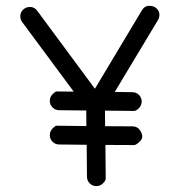

<svg xmlns="http://www.w3.org/2000/svg" viewBox="-20 -631 609 651"><path d="M460.9 -595.7Q470.2 -611.3 486.1 -611.3Q502 -611.3 511.2 -602.1Q520.5 -592.8 520.5 -581.8Q520.5 -570.8 515.6 -563L369.1 -319.3L428.7 -318.4Q441.9 -318.4 451.2 -309.1Q460.4 -299.8 460.4 -286.9Q460.4 -273.9 451.2 -264.4Q441.9 -254.9 435.1 -254.9H428.2L335.9 -255.9L336.4 -203.1L428.7 -202.6Q447.3 -202.6 456.5 -186.5Q468.8 -166 455.3 -152.6Q441.9 -139.2 435.1 -139.2H428.2L337.4 -139.6L338.4 -32.7V-25.4Q338.4 -18.6 329.1 -9.3Q319.8 0 306.6 0Q293.5 0 284.2 -9.3Q274.9 -18.6 274.9 -31.7L273.9 -140.1L180.7 -141.1Q167.5 -141.1 158.2 -150.4Q148.9 -159.7 148.9 -172.9Q148.9 -186 158.2 -195.3Q167.5 -204.6 170.9 -204.6Q170.9 -204.6 181.2 -204.6L272.9 -203.6L272.5 -255.9Q272.5 -255.9 272.5 -256.3L180.7 -257.3Q167.5 -257.3 158.2 -266.6Q148.9 -275.9 148.9 -289.1Q148.9 -302.2 158.2 -311.5Q167.5 -320.8 170.9 -320.8H181.2L230 -320.3L55.2 -556.2Q48.8 -564.5 48.8 -576.4Q48.8 -588.4 58.1 -597.9Q67.4 -607.4 82 -607.4Q96.7 -607.4 106.4 -594.2L301.8 -330.1Z"/></svg>

Font: Chilanka
Style: Regular
Weight: 400
Designer: Santhosh Thottingal <santhosh.thottingal@gmail.com>
Foundry: Swathanthra Malayalam Computing(SMC)
Version: Version 1.3; 20181103